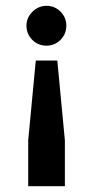

<svg xmlns="http://www.w3.org/2000/svg" viewBox="-20 -513 321 660"><path d="M208 -425Q208 -396 188 -376Q168 -356 140 -356Q111 -356 91 -376Q71 -396 71 -425Q71 -452 91.5 -472.5Q112 -493 140 -493Q168 -493 188 -473Q208 -453 208 -425ZM77 127V-31L103 -305H177L203 -31V127Z"/></svg>

Font: Arya
Style: Bold
Weight: 700
Designer: Eduardo Rodriguez Tunni, Modular Infotech
Foundry: Eduardo Rodriguez Tunni, Modular Infotech
Version: Version 1.002